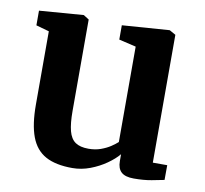

<svg xmlns="http://www.w3.org/2000/svg" viewBox="-69 -642 778 728"><g transform="rotate(10 320.5 -278.5)"><path d="M490.4 9.7Q457.4 9.7 442.4 -4.1Q427.4 -18 427.4 -46V-72.7Q411 -52.9 383.5 -33.7Q356 -14.4 322.5 -1.7Q289 11 254.1 11Q189.7 11 150.8 -10.4Q111.9 -31.8 94.3 -78.7Q76.7 -125.7 76.7 -201.7V-484.1L26.4 -498.2V-554.7L195.9 -567.7H196.9L217.8 -554.3V-202.1Q217.8 -154.2 225.3 -125.7Q232.7 -97.2 250.9 -84.4Q269.2 -71.7 301.5 -71.7Q327.6 -71.7 348.7 -79.3Q369.8 -86.9 385.6 -97.3Q401.4 -107.7 411.1 -116.9V-484.1L345.3 -499.6V-554.7L525.3 -567.7H527.8L551.5 -554.3V-62.1H607L606.7 -5.3Q588.8 -1.5 558.8 4.1Q528.9 9.7 490.4 9.7Z"/></g></svg>

Font: Merriweather 7pt Light
Style: Regular
Weight: 300
Designer: Eben Sorkin
Foundry: Eben Sorkin
Version: Version 2.200;gftools[0.9.31]